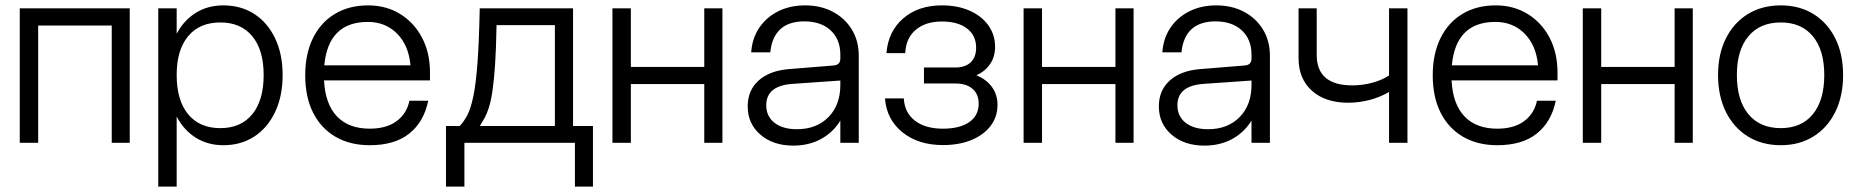

<svg xmlns="http://www.w3.org/2000/svg" viewBox="-20 -531 6915 714"><path d="M53.5 -500H462.5V0H395.5V-436H122V0H53.5Z M568.5 -500H637V-405.5Q663.5 -455.5 708 -483.2Q752.5 -511 810.5 -511Q876.5 -511 926 -478.8Q975.5 -446.5 1003.2 -388.2Q1031 -330 1031 -252Q1031 -173.5 1003.2 -114.8Q975.5 -56 926 -23.5Q876.5 9 810.5 9Q752.5 9 708 -19Q663.5 -47 637 -97.5V163H568.5ZM960.5 -252Q960.5 -345 918.2 -396.2Q876 -447.5 799.5 -447.5Q722 -447.5 679.5 -396.2Q637 -345 637 -252Q637 -158 679.5 -106.2Q722 -54.5 799.5 -54.5Q876 -54.5 918.2 -106.2Q960.5 -158 960.5 -252Z M1115 -251Q1115 -330.5 1143.8 -389Q1172.5 -447.5 1225.2 -479.2Q1278 -511 1349 -511Q1416 -511 1468 -479Q1520 -447 1549.5 -390.8Q1579 -334.5 1579 -261.5V-232H1185Q1189.5 -144 1233 -98.2Q1276.5 -52.5 1355 -52.5Q1417.5 -52.5 1455.2 -80.8Q1493 -109 1502.5 -156.5H1572.5Q1556.5 -78 1502.2 -34.5Q1448 9 1355 9Q1281.5 9 1227.5 -22.5Q1173.5 -54 1144.2 -112.2Q1115 -170.5 1115 -251ZM1348 -449.5Q1201 -449.5 1186 -288H1506.5Q1500 -362 1456.8 -405.8Q1413.5 -449.5 1348 -449.5Z M1764 -500H2111V-62.5H2185V163H2118V0H1707V163H1638.5V-62.5H1689.5Q1705.5 -79 1718 -103Q1730.5 -127 1740 -172Q1749.5 -217 1755.5 -295.5Q1761.5 -374 1764 -500ZM1764.5 -62.5H2043.5V-437.5H1826.5Q1825 -349.5 1821 -290Q1817 -230.5 1811.2 -192.2Q1805.5 -154 1798 -130.8Q1790.5 -107.5 1782 -92.2Q1773.5 -77 1764.5 -62.5Z M2257.5 -500H2326V-282H2599V-500H2666.5V0H2599V-218.5H2326V0H2257.5Z M3173.5 -324V0H3105V-82.5Q3078 -38.5 3033 -14Q2988 10.5 2930 10.5Q2855 10.5 2807.8 -30.2Q2760.5 -71 2760.5 -135.5Q2760.5 -195 2801 -231.5Q2841.5 -268 2913.5 -274L3080 -287.5Q3105 -289.5 3105 -313V-328Q3105 -384.5 3069 -418Q3033 -451.5 2971.5 -451.5Q2856.5 -451.5 2844.5 -336.5H2773.5Q2777 -388.5 2803.5 -427.8Q2830 -467 2874 -489Q2918 -511 2974 -511Q3032.5 -511 3077.5 -487Q3122.5 -463 3148 -420.8Q3173.5 -378.5 3173.5 -324ZM2829.5 -139.5Q2829.5 -98.5 2860 -74.5Q2890.5 -50.5 2943.5 -50.5Q3016.5 -50.5 3060.8 -95.5Q3105 -140.5 3105 -215V-231.5L2926 -219Q2829.5 -212 2829.5 -139.5Z M3611 -251Q3648 -236 3668.8 -207.5Q3689.5 -179 3689.5 -141Q3689.5 -96.5 3663.8 -62.8Q3638 -29 3592.2 -10.2Q3546.5 8.5 3486.5 8.5Q3395 8.5 3336 -39Q3277 -86.5 3271 -165H3341Q3344 -112 3382.5 -82.2Q3421 -52.5 3486.5 -52.5Q3549.5 -52.5 3584.5 -77Q3619.5 -101.5 3619.5 -145.5Q3619.5 -181 3596.5 -200.8Q3573.5 -220.5 3533 -220.5H3416V-280H3533Q3569.5 -280 3589.8 -299.2Q3610 -318.5 3610 -353.5Q3610 -399 3576.2 -425Q3542.5 -451 3482.5 -451Q3421.5 -451 3385 -419.8Q3348.5 -388.5 3346.5 -333.5H3276.5Q3283 -414.5 3339 -462.8Q3395 -511 3482.5 -511Q3541 -511 3585.5 -491.5Q3630 -472 3655.2 -437Q3680.5 -402 3680.5 -356.5Q3680.5 -320.5 3662.2 -293.2Q3644 -266 3611 -251Z M3786.5 -500H3855V-282H4128V-500H4195.5V0H4128V-218.5H3855V0H3786.5Z M4702.5 -324V0H4634V-82.5Q4607 -38.5 4562 -14Q4517 10.5 4459 10.5Q4384 10.5 4336.8 -30.2Q4289.5 -71 4289.5 -135.5Q4289.5 -195 4330 -231.5Q4370.5 -268 4442.5 -274L4609 -287.5Q4634 -289.5 4634 -313V-328Q4634 -384.5 4598 -418Q4562 -451.5 4500.5 -451.5Q4385.5 -451.5 4373.5 -336.5H4302.5Q4306 -388.5 4332.5 -427.8Q4359 -467 4403 -489Q4447 -511 4503 -511Q4561.5 -511 4606.5 -487Q4651.5 -463 4677 -420.8Q4702.5 -378.5 4702.5 -324ZM4358.5 -139.5Q4358.5 -98.5 4389 -74.5Q4419.5 -50.5 4472.5 -50.5Q4545.5 -50.5 4589.8 -95.5Q4634 -140.5 4634 -215V-231.5L4455 -219Q4358.5 -212 4358.5 -139.5Z M4876.5 -327Q4876.5 -213.5 5009 -213.5Q5047.5 -213.5 5084 -223.5Q5120.5 -233.5 5145.5 -250.5V-500H5214V0H5145.5V-189Q5113.5 -170 5074.2 -159.5Q5035 -149 4993.5 -149Q4908.5 -149 4858.8 -193.5Q4809 -238 4809 -314.5V-500H4876.5Z M5308 -251Q5308 -330.5 5336.8 -389Q5365.5 -447.5 5418.2 -479.2Q5471 -511 5542 -511Q5609 -511 5661 -479Q5713 -447 5742.5 -390.8Q5772 -334.5 5772 -261.5V-232H5378Q5382.5 -144 5426 -98.2Q5469.5 -52.5 5548 -52.5Q5610.5 -52.5 5648.2 -80.8Q5686 -109 5695.5 -156.5H5765.5Q5749.5 -78 5695.2 -34.5Q5641 9 5548 9Q5474.5 9 5420.5 -22.5Q5366.5 -54 5337.2 -112.2Q5308 -170.5 5308 -251ZM5541 -449.5Q5394 -449.5 5379 -288H5699.5Q5693 -362 5649.8 -405.8Q5606.5 -449.5 5541 -449.5Z M5866 -500H5934.5V-282H6207.5V-500H6275V0H6207.5V-218.5H5934.5V0H5866Z M6369 -252Q6369 -330 6398.2 -388.2Q6427.5 -446.5 6480 -478.8Q6532.5 -511 6602.5 -511Q6671.5 -511 6723.8 -478.8Q6776 -446.5 6805 -388.2Q6834 -330 6834 -252Q6834 -173.5 6805 -114.8Q6776 -56 6723.8 -23.5Q6671.5 9 6602.5 9Q6532.5 9 6480 -23.5Q6427.5 -56 6398.2 -114.8Q6369 -173.5 6369 -252ZM6764 -252Q6764 -345 6721.5 -396.2Q6679 -447.5 6602.5 -447.5Q6525 -447.5 6482 -396.2Q6439 -345 6439 -252Q6439 -158 6482 -106.2Q6525 -54.5 6602.5 -54.5Q6679 -54.5 6721.5 -106.2Q6764 -158 6764 -252Z"/></svg>

Font: Overused Grotesk Book
Style: Regular
Weight: 375
Version: Version 0.004